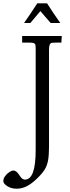

<svg xmlns="http://www.w3.org/2000/svg" viewBox="-96 -885 421 1163"><path d="M148.9 -817.9 87.9 -745.8H49.8Q81.3 -789.8 129.9 -865H189Q224.6 -808.6 269 -745.8H210.9Q197 -761 177 -784.7Q157 -808.3 148.9 -817.9ZM54.9 202.9Q120.1 202.9 120.1 23.9V-591.1Q120.1 -615.5 115.4 -619.5Q110.6 -623.5 105 -625Q97.2 -627 75 -627H38.1V-667H278.1L275.9 -627H243.9Q214.4 -627 210.6 -622.6Q206.8 -618.2 204.6 -612.8Q200.9 -605 200.9 -581.1V2Q200.9 54.4 195.3 85.7Q189.7 116.9 175.5 140.6Q161.4 164.3 128.9 195.9Q96.4 227.5 66.7 242.8Q36.9 258.1 4.5 258.1Q-27.8 258.1 -51.9 242.6Q-75.9 227.1 -75.9 211.8Q-75.9 196.5 -65.1 181.8Q-54.2 167 -39.6 157.5Q-24.9 147.9 -15.3 147.9Q-5.6 147.9 1.7 153.6Q9 159.2 14.8 167.2Q20.5 175.3 26.4 183.6Q39.8 202.9 54.9 202.9Z"/></svg>

Font: Linden Hill
Style: Regular
Weight: 400
Version: Version 1.202